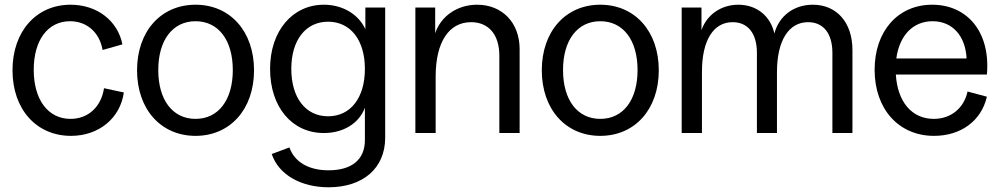

<svg xmlns="http://www.w3.org/2000/svg" viewBox="-20 -564 4241 814"><path d="M281 12C399 12 490 -63 505 -172L421 -190C409 -111 354 -60 279 -60C184 -60 123 -141 123 -268C123 -394 183 -474 277 -474C348 -474 402 -427 415 -352L499 -376C479 -476 392 -544 279 -544C134 -544 33 -431 33 -266C33 -101 134 12 281 12Z M809 12C956 12 1057 -101 1057 -266C1057 -431 956 -544 809 -544C662 -544 561 -431 561 -266C561 -101 662 12 809 12ZM809 -60C712 -60 651 -140 651 -267C651 -394 712 -474 809 -474C906 -474 967 -394 967 -267C967 -140 906 -60 809 -60Z M1373 230C1519 230 1613 149 1613 20V-532H1529V-440C1500 -504 1432 -544 1353 -544C1221 -544 1125 -434 1125 -272C1125 -110 1218 0 1353 0C1436 0 1502 -41 1527 -107V30C1527 112 1472 158 1373 158C1286 158 1228 121 1207 61L1132 89C1161 176 1255 230 1373 230ZM1371 -71C1276 -71 1215 -149 1215 -272C1215 -394 1276 -472 1371 -472C1466 -472 1527 -394 1527 -272C1527 -149 1466 -71 1371 -71Z M1741 0H1827V-240C1827 -385 1883 -470 1977 -470C2052 -470 2097 -417 2097 -328V0H2183V-356C2183 -468 2109 -544 2003 -544C1918 -544 1849 -495 1825 -423V-532H1741Z M2525 12C2672 12 2773 -101 2773 -266C2773 -431 2672 -544 2525 -544C2378 -544 2277 -431 2277 -266C2277 -101 2378 12 2525 12ZM2525 -60C2428 -60 2367 -140 2367 -267C2367 -394 2428 -474 2525 -474C2622 -474 2683 -394 2683 -267C2683 -140 2622 -60 2525 -60Z M2870 0H2956V-260C2956 -392 3004 -470 3086 -470C3151 -470 3189 -422 3189 -340V0H3274V-258C3274 -391 3323 -470 3406 -470C3471 -470 3509 -422 3509 -340V0H3594V-352C3594 -468 3528 -544 3426 -544C3346 -544 3283 -497 3263 -422C3247 -495 3189 -544 3110 -544C3037 -544 2976 -501 2954 -436V-532H2870Z M3940 12C4052 12 4140 -50 4164 -154L4082 -176C4067 -106 4012 -60 3939 -60C3846 -60 3785 -132 3778 -248H4164C4180 -428 4081 -544 3932 -544C3787 -544 3688 -432 3688 -268C3688 -102 3790 12 3940 12ZM3780 -316C3793 -413 3850 -474 3934 -474C4017 -474 4073 -413 4078 -316Z"/></svg>

Font: Ronzino
Style: Regular
Weight: 400
Designer: Nunzio Mazzaferro
Foundry: Collletttivo
Version: Version 1.000;Glyphs 3.3 (3337)